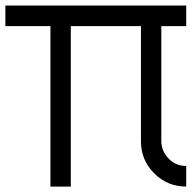

<svg xmlns="http://www.w3.org/2000/svg" viewBox="-79 -687 715 707"><path d="M515 -166.7Q515.8 -130 542.1 -102.9Q568.3 -75.8 606.7 -75.8V0Q537.5 0 488.8 -48.8Q440 -97.5 440 -166.7V-590.8H181.7V0H106.7V-590.8H-59.2V-666.7H606.7V-590.8H515Z"/></svg>

Font: 0xA000-Squarish
Style: Squareish
Weight: 400
Version: Version 0.1